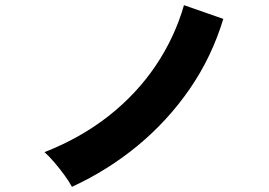

<svg xmlns="http://www.w3.org/2000/svg" viewBox="-20 -733 1040 742"><path d="M258 -11Q248 -30 229.5 -55.5Q211 -81 190.5 -105Q170 -129 152 -145Q292 -200 400 -285Q508 -370 581.5 -479Q655 -588 691 -713L843 -660Q798 -512 713 -389Q628 -266 512.5 -170.5Q397 -75 258 -11Z"/></svg>

Font: Zen Kaku Gothic New Black
Style: Regular
Weight: 900
Designer: Yoshimichi Ohira
Foundry: Positype
Version: Version 1.001